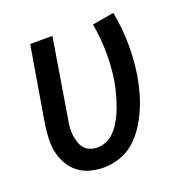

<svg xmlns="http://www.w3.org/2000/svg" viewBox="-103 -628 706 731"><g transform="rotate(-20 250.0 -262.5)"><path d="M198 8Q170 8 143.5 1Q117 -6 96 -22Q75 -38 61.5 -61Q48 -84 42 -110Q36 -136 37 -164Q38 -192 42 -221L94 -530H184L131 -207Q128 -192 127 -177Q126 -162 128 -147Q130 -132 134.5 -118.5Q139 -105 148 -94Q157 -83 171 -77.5Q185 -72 200 -72Q217 -72 234 -78.5Q251 -85 264.5 -97.5Q278 -110 288 -125Q298 -140 306 -156Q314 -172 320 -188.5Q326 -205 331 -221.5Q336 -238 340 -255Q344 -272 347 -289Q356 -348 355 -405Q354 -462 344 -518L432 -533Q444 -470 445 -406Q446 -342 436 -277Q430 -244 421.5 -212.5Q413 -181 399.5 -150Q386 -119 367 -89.5Q348 -60 322 -37Q296 -14 263 -3Q230 8 198 8Z"/></g></svg>

Font: Iosevka Curly Medium Oblique
Style: Regular
Weight: 500
Italic angle: -9°
Monospace: yes
Designer: Belleve Invis
Foundry: Belleve Invis
Version: Version 11.1.0; ttfautohint (v1.8.3)